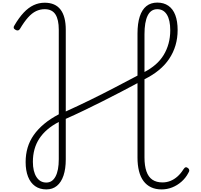

<svg xmlns="http://www.w3.org/2000/svg" viewBox="-20 -1444 1554 1483"><path d="M338 19Q287 19 251 -6.5Q215 -32 196.5 -79.5Q178 -127 178 -192Q178 -252 193.5 -304Q209 -356 241 -401.5Q273 -447 321 -487Q369 -527 434 -561V-1214Q434 -1293 408 -1333Q382 -1373 325 -1373Q290 -1373 258.5 -1358Q227 -1343 196.5 -1309Q166 -1275 133 -1219Q127 -1211 119.5 -1209Q112 -1207 101 -1213Q88 -1220 86 -1228.5Q84 -1237 91 -1247Q126 -1307 162.5 -1346Q199 -1385 239.5 -1404Q280 -1423 325 -1423Q407 -1423 447.5 -1370Q488 -1317 488 -1214V-583Q585 -627 678 -672.5Q771 -718 861 -765Q951 -812 1042 -860V-1184Q1042 -1263 1059.5 -1316.5Q1077 -1370 1111 -1397Q1145 -1424 1195 -1424Q1245 -1424 1280.5 -1399.5Q1316 -1375 1334 -1327.5Q1352 -1280 1352 -1212Q1352 -1149 1335.5 -1093.5Q1319 -1038 1287 -990Q1255 -942 1207 -902.5Q1159 -863 1096 -832V-228Q1096 -164 1111 -120.5Q1126 -77 1157 -56Q1188 -35 1235 -35Q1267 -35 1296 -46.5Q1325 -58 1350.5 -80.5Q1376 -103 1396 -135Q1405 -149 1413 -151.5Q1421 -154 1432 -146Q1441 -138 1442 -129.5Q1443 -121 1434 -107Q1414 -69 1381.5 -40.5Q1349 -12 1310 3.5Q1271 19 1228 19Q1182 19 1147 2.5Q1112 -14 1088.5 -45.5Q1065 -77 1053.5 -123Q1042 -169 1042 -227V-802Q984 -771 915.5 -735Q847 -699 773 -662Q699 -625 626.5 -590Q554 -555 488 -526V-213Q488 -140 470.5 -88Q453 -36 419.5 -8.5Q386 19 338 19ZM338 -34Q384 -34 409 -81Q434 -128 434 -214V-502Q384 -476 346.5 -444Q309 -412 284 -374Q259 -336 246.5 -291Q234 -246 234 -194Q234 -120 261.5 -77Q289 -34 338 -34ZM1096 -888Q1144 -913 1181.5 -945.5Q1219 -978 1244 -1019Q1269 -1060 1282 -1108Q1295 -1156 1295 -1210Q1295 -1289 1269 -1331Q1243 -1373 1195 -1373Q1145 -1373 1120.5 -1323.5Q1096 -1274 1096 -1179Z"/></svg>

Font: Playwrite BE WAL ExtraLight
Style: Regular
Weight: 250
Version: Version 1.002